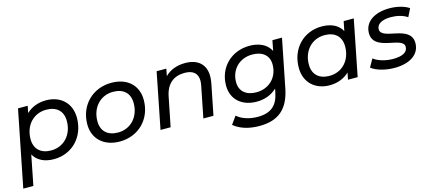

<svg xmlns="http://www.w3.org/2000/svg" viewBox="-54 -1048 3981 1762"><g transform="rotate(-15 1937.0 -167.5)"><path d="M410 -535C333 -535 270 -509 223 -464L236 -530H144L0 194H96L152 -90C186 -28 253 6 344 6C516 6 644 -125 644 -307C644 -450 545 -535 410 -535ZM340 -78C239 -78 182 -134 182 -227C182 -358 269 -451 389 -451C490 -451 547 -396 547 -302C547 -171 459 -78 340 -78Z M969 6C1150 6 1279 -127 1279 -307C1279 -446 1182 -535 1031 -535C850 -535 720 -402 720 -223C720 -85 818 6 969 6ZM975 -78C874 -78 817 -134 817 -227C817 -358 905 -451 1024 -451C1125 -451 1182 -396 1182 -302C1182 -171 1095 -78 975 -78Z M1732 -535C1656 -535 1589 -512 1540 -462L1553 -530H1461L1356 0H1452L1508 -280C1531 -394 1601 -449 1704 -449C1787 -449 1827 -410 1827 -341C1827 -328 1825 -313 1822 -297L1763 0H1859L1918 -297C1922 -319 1924 -340 1924 -359C1924 -472 1852 -535 1732 -535Z M2561 -530 2542 -433C2507 -503 2431 -535 2344 -535C2167 -535 2042 -406 2042 -238C2042 -104 2138 -22 2278 -22C2357 -22 2422 -49 2470 -95L2462 -57C2439 58 2376 115 2251 115C2168 115 2096 89 2055 51L2002 125C2059 173 2143 200 2244 200C2420 200 2523 120 2561 -72L2652 -530ZM2297 -106C2198 -106 2139 -158 2139 -244C2139 -364 2226 -451 2347 -451C2447 -451 2505 -399 2505 -314C2505 -193 2418 -106 2297 -106Z M3238 -530 3220 -440C3186 -502 3120 -535 3029 -535C2857 -535 2729 -405 2729 -223C2729 -80 2828 6 2963 6C3039 6 3103 -20 3150 -65L3137 0H3229L3334 -530ZM2984 -78C2883 -78 2826 -134 2826 -227C2826 -358 2914 -451 3033 -451C3134 -451 3191 -396 3191 -302C3191 -171 3104 -78 2984 -78Z M3579 6C3723 6 3822 -56 3822 -166C3822 -342 3529 -267 3529 -374C3529 -420 3575 -453 3664 -453C3718 -453 3777 -441 3820 -411L3858 -487C3815 -517 3743 -535 3673 -535C3528 -535 3433 -468 3433 -363C3433 -184 3727 -258 3727 -155C3727 -106 3680 -77 3588 -77C3516 -77 3445 -98 3404 -131L3361 -55C3404 -20 3489 6 3579 6Z"/></g></svg>

Font: AWKNG-Font Medium
Style: Italic
Weight: 500
Italic angle: -11.3°
Designer: Awakening Church
Foundry: Awakening Church
Version: Version 1.700;PS 001.700;hotconv 1.0.88;makeotf.lib2.5.64775